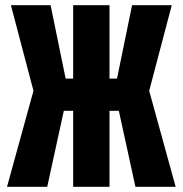

<svg xmlns="http://www.w3.org/2000/svg" viewBox="-20 -720 704 740"><path d="M402 0H262V-293H226L162 0H7L109 -370L22 -700H175L233 -417H262V-700H402V-417H431L489 -700H642L555 -370L657 0H502L438 -293H402Z"/></svg>

Font: Tektur Condensed SemiBold
Style: Regular
Weight: 600
Width: 3
Designer: Adam Jagosz
Foundry: Adam Jagosz
Version: Version 1.005;gftools[0.9.30]